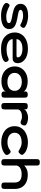

<svg xmlns="http://www.w3.org/2000/svg" viewBox="1392 -2140 764 3587"><g transform="rotate(90 1773.5 -346.0)"><path d="M272 16Q232 16 195.5 10Q159 4 128 -7Q97 -18 75 -31.5Q53 -45 43 -60Q35 -70 34.5 -81.5Q34 -93 39.5 -106Q45 -119 56 -131Q67 -145 81 -143.5Q95 -142 112 -131Q125 -124 144.5 -115.5Q164 -107 187 -99Q210 -91 234.5 -86Q259 -81 282 -81Q350 -81 380.5 -94.5Q411 -108 411 -132Q411 -146 400 -155.5Q389 -165 370.5 -171.5Q352 -178 328.5 -183Q305 -188 279.5 -192.5Q254 -197 230 -202Q197 -209 165.5 -219Q134 -229 108 -245Q82 -261 66.5 -286Q51 -311 51 -348Q51 -392 76 -423.5Q101 -455 152 -472.5Q203 -490 279 -490Q306 -490 333.5 -486Q361 -482 387.5 -475Q414 -468 436.5 -458.5Q459 -449 475 -438Q499 -425 500 -406Q501 -387 486 -367Q475 -350 461.5 -345.5Q448 -341 434 -349Q416 -361 390 -371.5Q364 -382 334.5 -389Q305 -396 276 -396Q235 -396 210 -389.5Q185 -383 174 -372Q163 -361 163 -347Q163 -333 178 -323.5Q193 -314 217.5 -308Q242 -302 271 -297Q300 -292 327 -287Q362 -280 396.5 -270.5Q431 -261 460 -244.5Q489 -228 506 -201.5Q523 -175 523 -135Q523 -64 459 -24Q395 16 272 16Z M894 16Q812 16 753.5 -5Q695 -26 658 -62.5Q621 -99 603.5 -144.5Q586 -190 586 -239Q586 -309 621.5 -365Q657 -421 725.5 -453.5Q794 -486 892 -486Q961 -486 1011.5 -469.5Q1062 -453 1095 -425.5Q1128 -398 1144 -365Q1160 -332 1160 -301Q1160 -248 1135 -224.5Q1110 -201 1072 -201H710Q711 -168 734.5 -142Q758 -116 800.5 -101.5Q843 -87 899 -87Q937 -87 964.5 -90.5Q992 -94 1010.5 -99.5Q1029 -105 1042 -110.5Q1055 -116 1065 -120.5Q1075 -125 1086 -126Q1098 -127 1109 -122Q1120 -117 1128 -102Q1135 -90 1136.5 -81Q1138 -72 1136 -64Q1132 -44 1101.5 -25.5Q1071 -7 1018 4.5Q965 16 894 16ZM710 -273H1014Q1031 -273 1041 -276.5Q1051 -280 1051 -300Q1051 -324 1032 -342.5Q1013 -361 977 -372.5Q941 -384 890 -384Q832 -384 792.5 -369Q753 -354 732 -329Q711 -304 710 -273Z M1745 8Q1715 8 1701.5 -4.5Q1688 -17 1687 -37L1695 -71Q1684 -52 1658.5 -34Q1633 -16 1592 -3.5Q1551 9 1494 9Q1432 9 1381.5 -9.5Q1331 -28 1295 -62Q1259 -96 1239.5 -141Q1220 -186 1220 -239Q1220 -291 1239.5 -335Q1259 -379 1295.5 -412Q1332 -445 1382 -463.5Q1432 -482 1494 -482Q1548 -482 1587.5 -471.5Q1627 -461 1653.5 -443.5Q1680 -426 1694 -405L1687 -434Q1687 -457 1701 -470Q1715 -483 1746 -483Q1774 -483 1786 -474.5Q1798 -466 1801 -451.5Q1804 -437 1804 -419V-53Q1804 -36 1801 -22Q1798 -8 1785.5 0Q1773 8 1745 8ZM1511 -103Q1564 -103 1601 -120Q1638 -137 1657.5 -167.5Q1677 -198 1677 -237Q1677 -278 1657 -308Q1637 -338 1600 -355Q1563 -372 1509 -372Q1456 -372 1418 -354.5Q1380 -337 1360.5 -306.5Q1341 -276 1341 -235Q1341 -197 1361 -167Q1381 -137 1419 -120Q1457 -103 1511 -103Z M1963 10Q1935 10 1922.5 1.5Q1910 -7 1907 -21Q1904 -35 1904 -52V-423Q1904 -441 1907.5 -454.5Q1911 -468 1923.5 -475.5Q1936 -483 1964 -483Q1991 -483 2003.5 -476Q2016 -469 2019.5 -458.5Q2023 -448 2023 -438L2015 -411Q2021 -423 2034.5 -436.5Q2048 -450 2069.5 -461.5Q2091 -473 2119 -481Q2147 -489 2181 -489Q2198 -489 2217.5 -486Q2237 -483 2256 -478Q2275 -473 2290.5 -465Q2306 -457 2315 -447Q2324 -437 2324 -425Q2324 -393 2308 -371Q2292 -349 2270 -349Q2255 -349 2244.5 -353Q2234 -357 2223.5 -362Q2213 -367 2197 -371Q2181 -375 2154 -375Q2130 -375 2107 -370Q2084 -365 2065.5 -354.5Q2047 -344 2035.5 -328.5Q2024 -313 2024 -293V-50Q2024 -33 2020.5 -19.5Q2017 -6 2004.5 2Q1992 10 1963 10Z M2639 12Q2575 12 2520 -4.5Q2465 -21 2424 -53Q2383 -85 2360 -131.5Q2337 -178 2337 -237Q2337 -296 2360 -342Q2383 -388 2423.5 -420Q2464 -452 2519 -469Q2574 -486 2637 -486Q2691 -486 2733 -475Q2775 -464 2803.5 -448.5Q2832 -433 2843 -419Q2857 -407 2866 -396Q2875 -385 2872 -369Q2869 -359 2863 -350Q2857 -341 2848 -333Q2824 -305 2801 -312Q2786 -320 2769.5 -329.5Q2753 -339 2734 -348Q2715 -357 2691.5 -363Q2668 -369 2637 -369Q2578 -369 2538.5 -352Q2499 -335 2479 -305Q2459 -275 2459 -237Q2459 -199 2479 -169Q2499 -139 2538 -121.5Q2577 -104 2635 -104Q2670 -104 2697 -110.5Q2724 -117 2743.5 -126Q2763 -135 2773 -144Q2784 -151 2793 -157Q2802 -163 2812 -163Q2824 -163 2836 -154.5Q2848 -146 2861 -128Q2872 -113 2874 -98.5Q2876 -84 2869 -71.5Q2862 -59 2845 -48Q2830 -35 2801 -21Q2772 -7 2731 2.5Q2690 12 2639 12Z M3012 10Q2984 10 2971 1.5Q2958 -7 2955 -21Q2952 -35 2952 -51V-648Q2952 -665 2955.5 -678.5Q2959 -692 2972 -700Q2985 -708 3013 -708Q3041 -708 3053.5 -699.5Q3066 -691 3069 -677.5Q3072 -664 3072 -647V-416Q3094 -441 3137 -462Q3180 -483 3248 -483Q3331 -483 3389 -453Q3447 -423 3478 -369.5Q3509 -316 3509 -245V-50Q3509 -34 3505.5 -20.5Q3502 -7 3490 1Q3478 9 3449 9Q3422 9 3409 1Q3396 -7 3392.5 -20.5Q3389 -34 3389 -52V-246Q3389 -282 3374 -310Q3359 -338 3325.5 -353.5Q3292 -369 3236 -369Q3165 -369 3122 -343Q3079 -317 3072 -275V-50Q3072 -34 3068.5 -20Q3065 -6 3052.5 2Q3040 10 3012 10Z"/></g></svg>

Font: Fredoka SemiExpanded Medium
Style: Regular
Weight: 500
Width: 6
Designer: Ben Nathan
Foundry: Milena B. Brandão, Ben Nathan
Version: Version 2.001